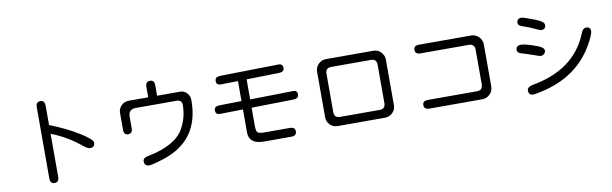

<svg xmlns="http://www.w3.org/2000/svg" viewBox="-50 -1311 6101 1914"><g transform="rotate(-10 3000.0 -353.5)"><path d="M715.8 -373Q839.8 -296.9 839.8 -262.7Q839.8 -215.8 789.1 -215.8Q768.6 -215.8 728.5 -248Q585.9 -365.2 427.7 -424.8V10.7Q427.7 65.4 382.8 65.4Q337.9 65.4 337.9 10.7V-708Q337.9 -763.7 382.8 -763.7Q427.7 -763.7 427.7 -708V-513.7Q590.8 -450.2 715.8 -373Z M1495.1 -773.4Q1539.1 -773.4 1539.1 -721.7V-614.3H1769.5Q1811.5 -614.3 1839.8 -585Q1868.2 -555.7 1868.2 -509.8Q1868.2 -99.6 1485.4 20.5Q1375 55.7 1340.8 55.7Q1293.9 55.7 1293.9 5.9Q1293.9 -29.3 1352.5 -39.1Q1629.9 -94.7 1713.9 -243.2Q1775.4 -353.5 1775.4 -479.5Q1775.4 -531.2 1717.8 -531.2H1309.6Q1233.4 -531.2 1233.4 -456.1V-338.9Q1233.4 -286.1 1188.5 -286.1Q1145.5 -286.1 1145.5 -338.9V-509.8Q1145.5 -556.6 1180.7 -586.9Q1209 -614.3 1252 -614.3H1449.2V-721.7Q1449.2 -773.4 1495.1 -773.4Z M2878.9 -424.8Q2924.8 -426.8 2924.8 -383.8Q2924.8 -342.8 2872.1 -340.8L2446.3 -333V-140.6Q2448.2 -93.8 2460.9 -82Q2479.5 -68.4 2528.3 -68.4H2786.1Q2839.8 -68.4 2839.8 -23.4Q2839.8 20.5 2786.1 20.5H2512.7Q2351.6 22.5 2358.4 -113.3V-331.1L2126 -327.1Q2081.1 -326.2 2081.1 -369.1Q2081.1 -411.1 2131.8 -412.1L2358.4 -416V-618.2L2185.5 -615.2Q2139.6 -613.3 2139.6 -657.2Q2139.6 -698.2 2191.4 -700.2L2783.2 -710.9Q2828.1 -711.9 2828.1 -668.9Q2828.1 -628.9 2776.4 -627L2446.3 -620.1V-417Z M3738.3 -3.9H3259.8Q3213.9 -3.9 3182.6 -35.6Q3151.4 -67.4 3151.4 -112.3V-573.2Q3151.4 -621.1 3187.5 -653.3Q3218.8 -681.6 3259.8 -681.6H3738.3Q3789.1 -681.6 3819.3 -645.5Q3847.7 -614.3 3847.7 -573.2V-112.3Q3847.7 -66.4 3815.4 -35.2Q3783.2 -3.9 3738.3 -3.9ZM3699.2 -595.7H3298.8Q3240.2 -595.7 3240.2 -537.1V-148.4Q3240.2 -89.8 3298.8 -89.8H3699.2Q3757.8 -89.8 3757.8 -148.4V-537.1Q3757.8 -595.7 3699.2 -595.7Z M4686.5 -574.2H4198.2Q4144.5 -574.2 4144.5 -618.2Q4144.5 -662.1 4198.2 -662.1H4725.6Q4771.5 -662.1 4803.7 -629.4Q4835.9 -596.7 4835.9 -550.8V-127.9Q4835.9 -82 4803.7 -49.3Q4771.5 -16.6 4725.6 -16.6H4190.4Q4136.7 -16.6 4136.7 -61.5Q4136.7 -104.5 4190.4 -104.5H4686.5Q4746.1 -104.5 4746.1 -164.1V-513.7Q4746.1 -574.2 4686.5 -574.2Z M5382.8 -706.1Q5470.7 -672.9 5470.7 -638.7Q5470.7 -593.8 5424.8 -593.8Q5413.1 -593.8 5360.4 -619.1Q5311.5 -642.6 5242.2 -666Q5203.1 -677.7 5203.1 -705.1Q5203.1 -750 5252 -750Q5268.6 -750 5382.8 -706.1ZM5912.1 -498Q5912.1 -460.9 5851.6 -357.4Q5671.9 -46.9 5258.8 22.5L5236.3 25.4Q5188.5 25.4 5188.5 -23.4Q5188.5 -57.6 5239.3 -69.3Q5670.9 -143.6 5811.5 -479.5Q5832 -541 5868.2 -541Q5912.1 -541 5912.1 -498ZM5365.2 -440.4Q5424.8 -417 5424.8 -387.7Q5424.8 -368.2 5409.7 -354.5Q5394.5 -340.8 5377 -340.8Q5363.3 -340.8 5296.9 -365.2Q5231.4 -388.7 5193.4 -398.4Q5147.5 -410.2 5147.5 -439.5Q5147.5 -485.4 5200.2 -485.4Q5245.1 -485.4 5365.2 -440.4Z"/></g></svg>

Font: jf-openhuninn-1.1
Style: Regular
Weight: 400
Designer: [Kosugi Maru]
      Designed by Motoya company      

      [Varela Round]
      Joe Prince(Latin component); Avraham Co
Foundry: justfont CO.,LTD.
Version: 1.1